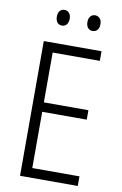

<svg xmlns="http://www.w3.org/2000/svg" viewBox="-97 -948 635 1002"><g transform="rotate(10 220.0 -446.5)"><path d="M389 0H83V-714H389V-663H139V-399H375V-349H139V-51H389ZM128 -852Q128 -871 137 -882Q146 -893 162 -893Q177 -893 186.5 -882Q196 -871 196 -852Q196 -832 186.5 -821Q177 -810 162 -810Q146 -810 137 -821Q128 -832 128 -852ZM290 -852Q290 -871 299.5 -882Q309 -893 324 -893Q339 -893 349 -882Q359 -871 359 -852Q359 -832 349.5 -821Q340 -810 324 -810Q309 -810 299.5 -821Q290 -832 290 -852Z"/></g></svg>

Font: Noto Sans Tamil Condensed Light
Style: Regular
Weight: 300
Width: 3
Designer: Jelle Bosma - Monotype Design Team
Foundry: Monotype Imaging Inc.
Version: Version 2.004; ttfautohint (v1.8.4.7-5d5b)